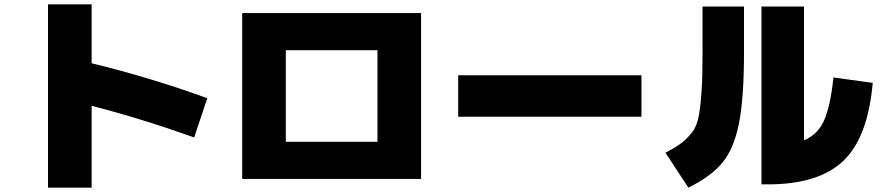

<svg xmlns="http://www.w3.org/2000/svg" viewBox="-20 -800 4040 880"><path d="M930 -350 870 -170Q623 -258 400 -315V60H200V-780H400V-510Q668 -445 930 -350Z M1290 20H1090V-740H1910V20ZM1290 -150H1710V-570H1290Z M2080 -265V-455H2920V-265Z M3800 -445 3980 -420Q3958 -170 3845 -62.5Q3732 45 3500 45H3470V-770H3665V-157Q3727 -182 3756.5 -247Q3786 -312 3800 -445ZM3030 -100Q3080 -126 3106.5 -147Q3133 -168 3154.5 -197Q3176 -226 3184 -275.5Q3192 -325 3196 -387.5Q3200 -450 3200 -560V-770H3390V-560Q3390 -351 3367 -235Q3344 -119 3291.5 -55Q3239 9 3135 60Z"/></svg>

Font: Mplus 1p Black
Style: Regular
Weight: 900
Version: Version 1.061